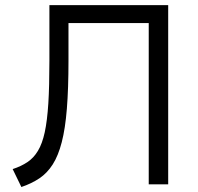

<svg xmlns="http://www.w3.org/2000/svg" viewBox="-20 -720 774 750"><path d="M63.5 10.5 29.5 -59.5Q63 -70.5 87.2 -86.8Q111.5 -103 128.2 -130.8Q145 -158.5 154.8 -203.5Q164.5 -248.5 168.8 -316.5Q173 -384.5 173 -482V-700H637V0H561V-630H247.5V-483.5Q247.5 -373.5 241.2 -295.5Q235 -217.5 221.2 -164.5Q207.5 -111.5 186 -77.8Q164.5 -44 134 -23.5Q103.5 -3 63.5 10.5Z"/></svg>

Font: Geologica Roman ExtraLight
Style: Regular
Weight: 250
Designer: Sindre Bremnes, Frode Helland
Foundry: Monokrom Skriftforlag AS
Version: Version 1.010;gftools[0.9.28]